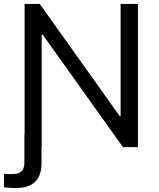

<svg xmlns="http://www.w3.org/2000/svg" viewBox="-36 -748 809 976"><path d="M665 -728H577V-157H573L166 -728H89V-63H88V76C88 120 70 137 26 137C14 137 -1 136 -16 136V204C1 206 23 208 42 208C131 208 175 167 175 81V0H176V-572H181L589 0H665Z"/></svg>

Font: Wafeq
Style: Regular
Weight: 400
Designer: Rasmus Andersson & Azza Alameddine
Foundry: Google & TypeTogether
Version: Version 3.000;FEAKit 1.0